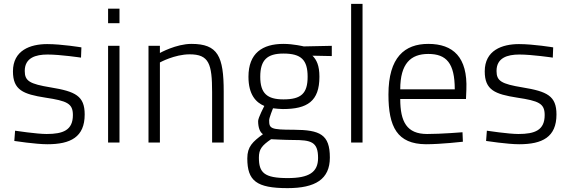

<svg xmlns="http://www.w3.org/2000/svg" viewBox="-20 -737 2944 993"><path d="M401 -492C401 -492 299 -509 224 -509C137 -509 47 -477 47 -368C47 -271 100 -250 215 -232C327 -215 357 -202 357 -142C357 -64 307 -44 221 -44C170 -44 58 -61 58 -61L54 -8C54 -8 164 9 225 9C345 9 418 -28 418 -145C418 -241 370 -264 242 -285C133 -303 108 -318 108 -370C108 -438 164 -455 226 -455C292 -455 399 -439 399 -439L401 -492Z M598 -617V-692H539V-617ZM598 0V-500H539V0Z M807 -414C807 -414 883 -456 961 -456C1061 -456 1077 -407 1077 -260V0H1137V-263C1137 -446 1107 -510 970 -510C891 -510 807 -463 807 -463V-500H748V0H807Z M1446 -223C1362 -223 1326 -254 1326 -340C1326 -427 1362 -460 1446 -460C1538 -460 1571 -427 1571 -340C1571 -254 1538 -223 1446 -223ZM1495 -13C1589 -13 1625 -4 1625 80C1625 154 1578 184 1468 184C1346 184 1319 156 1319 78C1319 35 1334 16 1382 -17C1382 -17 1457 -13 1495 -13ZM1467 236C1611 236 1686 190 1686 78C1686 -42 1635 -65 1499 -66C1380 -66 1372 -72 1372 -115C1372 -128 1392 -177 1392 -177C1403 -175 1434 -173 1443 -173C1569 -173 1632 -213 1632 -340C1632 -399 1617 -428 1596 -449L1696 -447V-500L1551 -497C1551 -497 1498 -510 1446 -510C1337 -510 1265 -462 1265 -340C1265 -247 1304 -207 1347 -189C1347 -189 1315 -128 1315 -111C1315 -80 1323 -54 1340 -43C1287 -4 1259 21 1259 82C1259 198 1306 236 1467 236Z M1855 0V-717H1796V0Z M2050 -275C2050 -408 2104 -458 2195 -458C2289 -458 2332 -410 2332 -275H2050ZM2189 -44C2084 -44 2050 -107 2050 -225H2390L2392 -273C2399 -441 2324 -510 2195 -510C2073 -510 1989 -441 1989 -248C1989 -81 2034 8 2183 9C2261 9 2374 -4 2374 -4L2372 -53C2372 -53 2262 -44 2189 -44Z M2841 -492C2841 -492 2739 -509 2664 -509C2577 -509 2487 -477 2487 -368C2487 -271 2540 -250 2655 -232C2767 -215 2797 -202 2797 -142C2797 -64 2747 -44 2661 -44C2610 -44 2498 -61 2498 -61L2494 -8C2494 -8 2604 9 2665 9C2785 9 2858 -28 2858 -145C2858 -241 2810 -264 2682 -285C2573 -303 2548 -318 2548 -370C2548 -438 2604 -455 2666 -455C2732 -455 2839 -439 2839 -439L2841 -492Z"/></svg>

Font: RazerF5 Light
Style: Regular
Weight: 300
Foundry: Razer Inc.
Version: Version 2